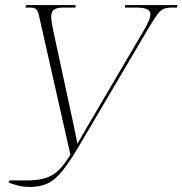

<svg xmlns="http://www.w3.org/2000/svg" viewBox="-20 -734 723 761"><path d="M14 -11 17 -19H86Q130 -19 159.5 -28Q189 -37 212 -59Q235 -81 259 -121L146 -621Q138 -659 133.5 -676.5Q129 -694 121.5 -699Q114 -704 99 -704H81L83 -714H280L279 -704H230Q206 -704 194.5 -696Q183 -688 183 -668Q183 -649 191 -613L273 -233Q276 -221 279 -203.5Q282 -186 287 -164Q298 -184 306.5 -198.5Q315 -213 326 -232L552 -617Q563 -636 569.5 -651Q576 -666 576 -678Q576 -704 521 -704H475L476 -714H683L681 -704H663Q643 -704 630.5 -699.5Q618 -695 605.5 -679Q593 -663 572 -628L299 -165Q259 -97 229.5 -59.5Q200 -22 170 -7.5Q140 7 98 7Q71 7 49 1Q27 -5 14 -11Z"/></svg>

Font: Noto Serif Display SemiCondensed ExtraLight
Style: Italic
Weight: 200
Width: 4
Italic angle: -12°
Designer: Monotype Design Team
Foundry: Monotype Imaging Inc.
Version: Version 2.009